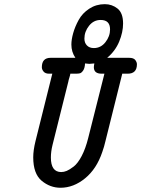

<svg xmlns="http://www.w3.org/2000/svg" viewBox="-20 -886 672 914"><path d="M138.2 -137.2Q138.2 -170.4 148.9 -213.9L229 -535.2H213.9Q195.8 -535.2 187.5 -545.2Q179.2 -555.2 179.2 -565.9Q179.2 -610.8 221.2 -610.8H338.9Q319.8 -638.7 319.8 -673.8Q319.8 -697.8 328.4 -728.3Q336.9 -758.8 354.5 -791Q372.1 -823.2 405 -844.7Q438 -866.2 479 -866.2Q513.2 -866.2 539.6 -845.2Q565.9 -824.2 565.9 -773.9Q565.9 -732.9 547.4 -688Q528.8 -643.1 490.2 -610.8H594.2Q616.2 -610.8 624 -600.3Q631.8 -589.8 631.8 -580.1Q631.8 -535.2 587.9 -535.2H562L481.9 -213.9Q476.1 -188 466.8 -162.1Q439.9 -82 385 -37.1Q330.1 7.8 268.1 7.8Q218.3 7.8 178.2 -25.6Q138.2 -59.1 138.2 -137.2ZM222.2 -136.2Q222.2 -67.4 271 -66.9Q284.2 -66.9 297.6 -72.5Q311 -78.1 330.6 -93Q350.1 -107.9 368.7 -143.1Q387.2 -178.2 399.9 -229L477.1 -535.2H463.9Q426.8 -535.2 426.8 -565.9Q426.8 -571.8 429.2 -584L404.8 -582L384.8 -584Q383.8 -562 376 -550.5Q368.2 -539.1 360.6 -537.1Q353 -535.2 340.8 -535.2H314.9Q314 -528.3 310.1 -516.1Q306.2 -503.9 305.2 -497.1L230 -195.8Q222.2 -164.1 222.2 -136.2ZM381.8 -702.1Q381.8 -682.1 393.8 -669.7Q405.8 -657.2 426.8 -657.2Q460 -657.2 481.9 -685.1Q503.9 -712.9 503.9 -746.1Q503.9 -791 459 -791Q425.8 -791 403.8 -763.2Q381.8 -735.4 381.8 -702.1Z"/></svg>

Font: CMU Typewriter Text
Style: BoldItalic
Weight: 700
Italic angle: -14.04°
Version: Version 0.7.0